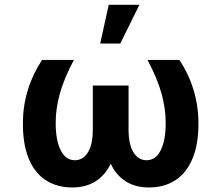

<svg xmlns="http://www.w3.org/2000/svg" viewBox="-20 -784 937 813"><path d="M215.8 -263.7Q215.8 -189.5 237.1 -147.5Q258.3 -105.5 296.9 -105.5Q332 -105.5 352.5 -139.2Q373 -172.9 373 -235.4V-421.9H524.4V-235.4Q524.4 -172.9 544.9 -139.2Q565.4 -105.5 600.6 -105.5Q639.2 -105.5 660.4 -147.5Q681.6 -189.5 681.6 -263.7Q681.6 -325.2 663.6 -389.4Q645.5 -453.6 604.5 -530.3H739.3Q778.8 -471.7 799.6 -403.1Q820.3 -334.5 820.3 -260.7Q820.3 -172.4 794.9 -111.8Q769.5 -51.3 722.4 -20.8Q675.3 9.8 610.4 9.8Q553.2 9.8 512.5 -16.1Q471.7 -42 448.7 -90.8Q425.8 -42.5 384.8 -16.4Q343.8 9.8 286.1 9.8Q221.2 9.8 173.8 -21Q126.5 -51.8 101.3 -113Q76.2 -174.3 77.1 -263.7Q77.1 -335.9 98.1 -403.8Q119.1 -471.7 158.2 -530.3H293Q252 -453.6 233.9 -389.4Q215.8 -325.2 215.8 -263.7ZM440.4 -763.7H570.3L489.3 -599.6H404.3Z"/></svg>

Font: Pretendard
Style: Bold
Weight: 700
Designer: Base glyphs from Inter by Rasmus Andersson; Hangeul glyphs from Noto Sans CJK(Source Han Sans) by Jang Soo-young and Kan
Foundry: Kil Hyung-jin
Version: Version 1.309